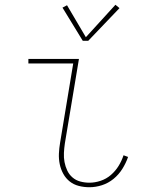

<svg xmlns="http://www.w3.org/2000/svg" viewBox="-20 -777 640 805"><path d="M355 8Q332 8 310.5 2.5Q289 -3 272.5 -16Q256 -29 245.5 -48Q235 -67 230.5 -88.5Q226 -110 227 -133Q228 -156 232 -179L287 -511H99V-530H311L252 -176Q249 -156 248 -136Q247 -116 250.5 -97.5Q254 -79 262 -62Q270 -45 284 -33Q298 -21 316.5 -16Q335 -11 355 -11Q378 -11 402 -19Q426 -27 445 -43.5Q464 -60 477 -81Q490 -102 498 -126L517 -119Q508 -93 493 -69Q478 -45 456 -27Q434 -9 407.5 -0.5Q381 8 355 8ZM327 -606 242 -745 261 -755 340 -621 464 -757 481 -743 350 -606Z"/></svg>

Font: Iosevka Curly Slab ThEx
Style: Italic
Weight: 100
Width: 7
Italic angle: -9°
Monospace: yes
Designer: Belleve Invis
Foundry: Belleve Invis
Version: Version 11.1.0; ttfautohint (v1.8.3)